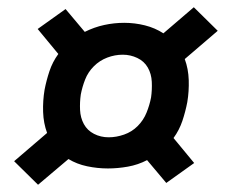

<svg xmlns="http://www.w3.org/2000/svg" viewBox="-20 -605 640 530"><path d="M85 -95 19 -160 110 -238Q100 -265 99 -296Q98 -327 103 -357Q108 -383 116.5 -408.5Q125 -434 141 -456L84 -525L161 -580L214 -517Q240 -530 267.5 -536Q295 -542 323 -542Q352 -542 380 -535Q408 -528 431 -513L515 -585L581 -520L490 -442Q500 -415 501 -384Q502 -353 497 -323Q492 -297 483.5 -271.5Q475 -246 459 -224L516 -155L439 -100L386 -163Q361 -150 333 -145Q305 -140 278 -140Q249 -140 220.5 -146Q192 -152 169 -166ZM280 -226Q301 -226 322.5 -233.5Q344 -241 360 -257Q376 -273 384.5 -294Q393 -315 397 -336Q400 -357 399 -379Q398 -401 388 -418.5Q378 -436 359 -445Q340 -454 319 -454Q297 -454 276 -446Q255 -438 239 -422Q223 -406 215 -385.5Q207 -365 203 -344Q200 -323 201 -301.5Q202 -280 211.5 -262.5Q221 -245 239.5 -235.5Q258 -226 280 -226Z"/></svg>

Font: Iosevka Slab Extended
Style: Bold Italic
Weight: 700
Width: 7
Italic angle: -9°
Monospace: yes
Designer: Belleve Invis
Foundry: Belleve Invis
Version: Version 11.1.0; ttfautohint (v1.8.3)